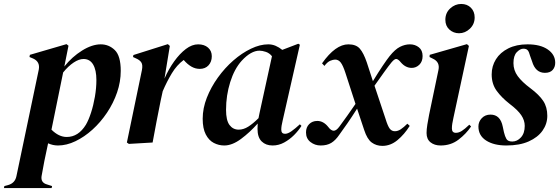

<svg xmlns="http://www.w3.org/2000/svg" viewBox="-82 -720 2825 970"><path d="M211 15Q185 15 161 4Q150 54 142 94Q134 134 128 170Q123 203 156 212L181 220L179 230H-62L-60 220L-41 215Q-6 205 1 170L114 -369Q121 -408 86 -424L67 -432L69 -443L254 -497L264 -489L243 -384Q282 -433 332.5 -464.5Q383 -496 427 -496Q468 -496 498 -467Q528 -438 528 -362Q528 -307 509.5 -253Q491 -199 458.5 -150.5Q426 -102 385 -65Q344 -28 299 -6.5Q254 15 211 15ZM340 -422Q317 -422 290 -404Q263 -386 237 -354L178 -65Q215 -28 255 -28Q314 -28 352 -90Q366 -114 378 -151Q390 -188 397.5 -231.5Q405 -275 405 -316Q405 -366 388.5 -394Q372 -422 340 -422Z M569 7 559 0 635 -366Q640 -392 632 -404.5Q624 -417 605 -425L590 -432L592 -442L766 -497L776 -488L749 -323Q770 -371 798 -410Q826 -449 857 -472.5Q888 -496 919 -496Q950 -496 969 -479.5Q988 -463 988 -436Q988 -408 971.5 -390Q955 -372 927 -372Q905 -372 885 -383.5Q865 -395 846 -417Q811 -391 786 -349.5Q761 -308 740 -259L730 -213Q719 -160 709 -107Q699 -54 689 0Z M1051 15Q1023 15 998 2Q973 -11 957.5 -41Q942 -71 942 -120Q942 -173 963 -226.5Q984 -280 1019 -328.5Q1054 -377 1097 -414.5Q1140 -452 1186 -474Q1232 -496 1273 -496Q1293 -496 1310.5 -488.5Q1328 -481 1344 -468L1425 -499L1433 -494L1346 -111Q1339 -83 1339 -65Q1339 -44 1358 -44Q1372 -44 1390.5 -57Q1409 -70 1433 -92L1441 -84Q1426 -60 1403.5 -37.5Q1381 -15 1353.5 0Q1326 15 1295 15Q1261 15 1240 -5.5Q1219 -26 1219 -69Q1219 -83 1220 -96Q1180 -51 1135.5 -18Q1091 15 1051 15ZM1060 -165Q1060 -112 1077.5 -88.5Q1095 -65 1124 -65Q1148 -65 1172 -80Q1196 -95 1224 -123Q1226 -135 1229 -148L1292 -436Q1279 -452 1261 -458Q1243 -464 1229 -464Q1186 -464 1139 -413Q1102 -372 1081 -305Q1060 -238 1060 -165Z M1538 15Q1509 15 1486.5 -2.5Q1464 -20 1464 -51Q1464 -77 1480 -93Q1496 -109 1521 -109Q1552 -109 1576 -79Q1590 -60 1603.5 -59.5Q1617 -59 1633 -81Q1652 -107 1672.5 -135.5Q1693 -164 1714 -195L1663 -352Q1651 -389 1639.5 -404Q1628 -419 1611 -419Q1601 -419 1586.5 -413Q1572 -407 1557 -387L1545 -400Q1613 -496 1678 -496Q1717 -496 1736 -474Q1755 -452 1771 -405L1802 -310Q1830 -356 1852 -388.5Q1874 -421 1886 -436Q1914 -471 1939 -483.5Q1964 -496 1989 -496Q2015 -496 2034 -481Q2053 -466 2053 -437Q2053 -409 2036.5 -393Q2020 -377 1998 -377Q1967 -377 1943 -405Q1931 -420 1921.5 -422Q1912 -424 1896 -405Q1882 -388 1859 -356Q1836 -324 1810 -287L1866 -119Q1877 -83 1887 -70Q1897 -57 1913 -57Q1928 -57 1943 -67Q1958 -77 1976 -95L1988 -84Q1961 -41 1926 -12Q1891 17 1850 17Q1819 17 1796 0Q1773 -17 1758 -63L1722 -171Q1696 -130 1673.5 -97.5Q1651 -65 1632 -39Q1613 -11 1591.5 2Q1570 15 1538 15Z M2237 -552Q2209 -552 2188.5 -570.5Q2168 -589 2168 -620Q2168 -655 2192.5 -677.5Q2217 -700 2248 -700Q2278 -700 2297 -681Q2316 -662 2316 -632Q2316 -598 2292 -575Q2268 -552 2237 -552ZM2144 15Q2113 15 2093 -1Q2073 -17 2073 -48Q2073 -66 2077 -91Q2081 -116 2086 -141L2133 -366Q2142 -407 2104 -424L2088 -432L2089 -443L2277 -497L2287 -488L2209 -126Q2205 -108 2203 -95.5Q2201 -83 2201 -71Q2201 -49 2221 -49Q2236 -49 2251 -58.5Q2266 -68 2289 -90L2298 -81Q2273 -44 2234.5 -14.5Q2196 15 2144 15Z M2476 15Q2413 15 2374 -10Q2335 -35 2335 -81Q2335 -105 2352 -123Q2369 -141 2396 -141Q2446 -141 2458 -80L2464 -52Q2469 -31 2476.5 -18Q2484 -5 2506 -5Q2531 -5 2550 -26Q2569 -47 2569 -84Q2569 -112 2551.5 -138Q2534 -164 2493 -195Q2452 -227 2427 -261.5Q2402 -296 2402 -344Q2402 -386 2423.5 -420.5Q2445 -455 2486 -475.5Q2527 -496 2583 -496Q2648 -496 2685.5 -470Q2723 -444 2723 -403Q2723 -381 2710 -366.5Q2697 -352 2671 -352Q2623 -352 2606 -410L2596 -438Q2591 -458 2584 -466Q2577 -474 2562 -474Q2546 -474 2529 -456.5Q2512 -439 2512 -401Q2512 -365 2533.5 -335.5Q2555 -306 2598 -274Q2642 -241 2662.5 -210Q2683 -179 2683 -135Q2683 -94 2659 -60Q2635 -26 2589 -5.5Q2543 15 2476 15Z"/></svg>

Font: DM Serif Display
Style: Italic
Weight: 400
Italic angle: -12°
Designer: Colophon Foundry, Frank Grießhammer
Foundry: Colophon Foundry
Version: Version 5.100; ttfautohint (v1.8.2)